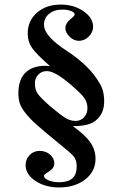

<svg xmlns="http://www.w3.org/2000/svg" viewBox="-20 -697 540 846"><path d="M280.8 -30.8 226.1 -76.2Q171.9 -120.1 141.4 -147.5Q110.8 -174.8 91.8 -199.2Q72.8 -223.6 66.9 -242.7Q61 -261.7 61 -287.1Q61 -345.7 91.8 -376.5Q122.6 -407.2 181.2 -407.2Q188.5 -407.2 200.2 -405.8Q139.6 -459 120.8 -486.3Q102.1 -513.7 102.1 -548.8Q102.1 -605.5 142.8 -641.1Q183.6 -676.8 248 -676.8Q305.2 -676.8 347.7 -647.7Q390.1 -618.7 390.1 -579.1Q390.1 -554.7 371.1 -535.9Q352.1 -517.1 327.1 -517.1Q305.7 -517.1 286.9 -535.2Q268.1 -553.2 268.1 -573.2Q268.1 -595.2 294.9 -616.2Q309.1 -627.4 309.1 -633.8Q309.1 -642.1 293 -648.4Q276.9 -654.8 255.9 -654.8Q219.2 -654.8 196.5 -636.2Q173.8 -617.7 173.8 -587.9Q173.8 -537.1 276.9 -471.2Q375.5 -406.2 418.9 -330.1Q439 -298.3 439 -251Q439 -195.3 401.9 -166Q386.2 -153.3 363.3 -147.5Q340.3 -141.6 300.8 -141.1Q355 -103 377.9 -69.8Q400.9 -36.6 400.9 2.9Q400.9 58.1 355.7 93.5Q310.5 128.9 240.2 128.9Q179.2 128.9 136 100.1Q92.8 71.3 92.8 30.8Q92.8 4.4 110.6 -13.9Q128.4 -32.2 154.8 -32.2Q181.2 -32.2 200.2 -16.1Q219.2 0 219.2 22Q219.2 34.7 212.4 43.9Q205.6 53.2 189 63Q173.8 72.3 173.8 77.1Q173.8 89.4 193.8 97.7Q213.9 106 241.2 106Q317.9 106 317.9 37.1Q317.9 14.6 310.1 0.5Q302.2 -13.7 280.8 -30.8ZM187 -383.8Q164.1 -383.8 148.9 -368.4Q133.8 -353 133.8 -330.1Q133.8 -302.2 145.8 -284.7Q157.7 -267.1 202.1 -228Q248.5 -189 269.8 -176.5Q291 -164.1 313 -164.1Q335.4 -164.1 350.3 -180.2Q365.2 -196.3 365.2 -220.2Q365.2 -241.2 356.4 -257.1Q347.7 -272.9 323.2 -295.9Q229.5 -383.8 187 -383.8Z"/></svg>

Font: Accordance
Style: Bold
Weight: 700
Version: Version 1.2 (build January 31, 2020) Miklal Software Solutio